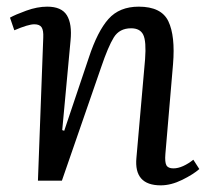

<svg xmlns="http://www.w3.org/2000/svg" viewBox="-20 -543 634 577"><path d="M579 -35Q561 -19 527.5 -2.5Q494 14 463 14Q382 14 390 -69L416 -365Q420 -419 410.5 -438.5Q401 -458 374 -458Q339 -458 322 -430.5Q305 -403 284 -341L166 0H94L110 -430Q111 -452 105 -461Q99 -470 83 -470Q65 -470 23 -452L10 -490Q26 -499 59 -511Q92 -523 122 -523Q165 -523 181 -497Q197 -471 192 -421L167 -152L173 -150L247 -370Q273 -449 306 -486Q339 -523 397 -523Q465 -523 486 -479Q507 -435 500 -350L477 -80Q475 -56 480 -46.5Q485 -37 501 -37Q515 -37 530.5 -44Q546 -51 561 -63Z"/></svg>

Font: Literata 36pt
Style: Italic
Weight: 400
Italic angle: -2°
Designer: Latin by Veronika Burian and Jose Scaglione. Greek by Irene Vlachou. Cyrillic by Vera Evstafieva
Foundry: TypeTogether
Version: Version 3.002